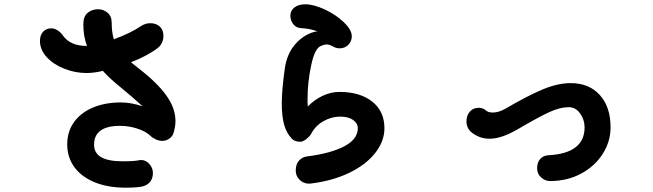

<svg xmlns="http://www.w3.org/2000/svg" viewBox="-20 -822 3040 894"><path d="M797 -259Q797 -232 788 -203Q784 -188 769 -177Q754 -166 735 -166Q721 -166 705.5 -173Q690 -180 681 -189Q661 -209 621.5 -222.5Q582 -236 539 -236Q418 -236 418 -148Q418 -71 550 -71Q607 -71 628 -76Q631 -77 637 -77Q659 -77 675.5 -58.5Q692 -40 692 -16Q692 10 677 27Q662 44 634 48Q620 50 601 51Q582 52 567 52Q483 52 421.5 27Q360 2 326.5 -43.5Q293 -89 293 -150Q293 -210 325 -254Q357 -298 413.5 -321.5Q470 -345 543 -345Q590 -345 644 -327Q603 -365 541 -416Q492 -455 459 -492Q418 -482 383 -482Q331 -482 280.5 -501.5Q230 -521 198 -555.5Q166 -590 166 -632Q166 -658 180.5 -674Q195 -690 219 -690Q234 -690 248.5 -680.5Q263 -671 272 -658Q306 -608 385 -608Q368 -653 368 -709Q368 -746 388.5 -762.5Q409 -779 437 -779Q461 -779 480.5 -763Q500 -747 500 -718Q500 -672 510 -639Q589 -668 637 -701Q658 -714 679 -714Q707 -714 724 -698.5Q741 -683 741 -655Q741 -638 734 -623Q727 -608 715 -599Q667 -562 590 -532L625 -504Q712 -437 754.5 -377.5Q797 -318 797 -259Z M1770 -225Q1770 -164 1726.5 -109Q1683 -54 1604.5 -16.5Q1526 21 1424 33H1417Q1394 33 1375.5 15.5Q1357 -2 1357 -28Q1357 -58 1373 -75Q1389 -92 1412 -94Q1521 -108 1583.5 -141Q1646 -174 1646 -225Q1646 -248 1624 -263.5Q1602 -279 1564 -279Q1523 -279 1485.5 -257.5Q1448 -236 1429 -199Q1422 -187 1406.5 -174.5Q1391 -162 1378 -162Q1352 -162 1339 -176Q1314 -202 1303 -241.5Q1292 -281 1292 -341Q1292 -402 1306 -502Q1315 -566 1348.5 -608.5Q1382 -651 1429 -669Q1444 -675 1458 -676Q1423 -689 1382 -691Q1359 -692 1345.5 -709.5Q1332 -727 1332 -749Q1332 -772 1350.5 -787Q1369 -802 1402 -802Q1440 -802 1492 -778Q1544 -754 1581 -718.5Q1618 -683 1618 -653Q1618 -630 1602 -613.5Q1586 -597 1562 -597Q1544 -597 1530 -606Q1513 -615 1501 -615Q1488 -615 1470 -606Q1444 -591 1429 -518Q1412 -439 1412 -361Q1412 -336 1413 -326Q1444 -358 1482.5 -376Q1521 -394 1561 -394Q1656 -394 1713 -349Q1770 -304 1770 -225Z M2481 -39Q2481 -67 2496 -82.5Q2511 -98 2533 -99Q2702 -108 2702 -229Q2702 -265 2681 -294Q2660 -323 2628 -323Q2589 -323 2540 -301Q2491 -279 2385 -217Q2313 -176 2259 -176Q2213 -176 2175 -206Q2152 -226 2152 -257Q2152 -284 2167.5 -302Q2183 -320 2209 -320Q2228 -320 2241 -309Q2252 -298 2274 -298Q2301 -298 2330 -314Q2436 -376 2506.5 -405.5Q2577 -435 2637 -435Q2723 -435 2773 -379.5Q2823 -324 2823 -229Q2823 -164 2787 -106.5Q2751 -49 2686.5 -14Q2622 21 2541 21Q2519 21 2500 4.5Q2481 -12 2481 -39Z"/></svg>

Font: Tsukimi Rounded
Style: Bold
Weight: 700
Designer: Takashi Funayama
Foundry: Takashi Funayama
Version: Version 1.032; ttfautohint (v1.8.3)